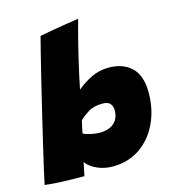

<svg xmlns="http://www.w3.org/2000/svg" viewBox="-119 -811 827 912"><g transform="rotate(-15 295.0 -355.0)"><path d="M-9.5 1Q-5.5 -19.5 6 -70.5Q17.5 -121.5 33.8 -190.2Q50 -259 68 -334.5Q86 -410 103.2 -480.8Q120.5 -551.5 134.2 -606.5Q148 -661.5 155 -688Q162 -689.5 215.2 -699Q268.5 -708.5 348.5 -720.5Q340.5 -692 327 -640Q313.5 -588 298.5 -523.8Q283.5 -459.5 270 -393Q304 -421 343 -440Q382 -459 427 -459Q498 -459 539.8 -419.2Q581.5 -379.5 581.5 -295.5Q581.5 -213.5 550 -146.2Q518.5 -79 461.2 -39.5Q404 0 326.5 0Q292.5 0 265 -10Q237.5 -20 220 -33.5Q202.5 -47 198 -57Q194.5 -42.5 189.8 -19.8Q185 3 184 9.5Q137 9.5 82.2 7.8Q27.5 6 -9.5 1ZM227.5 -189Q237.5 -182.5 262 -176.8Q286.5 -171 308 -171Q353.5 -171 378.8 -193.5Q404 -216 404 -256.5Q404 -276 393 -288.8Q382 -301.5 355.5 -301.5Q311.5 -301.5 283.5 -283.2Q255.5 -265 241 -250.5Q239 -242.5 234.2 -220.5Q229.5 -198.5 227.5 -189Z"/></g></svg>

Font: Grandstander Black
Style: Italic
Weight: 900
Italic angle: -15°
Designer: Tyler Finck
Foundry: Etcetera Type Co
Version: Version 1.200; ttfautohint (v1.8.3)